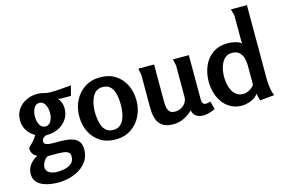

<svg xmlns="http://www.w3.org/2000/svg" viewBox="-117 -1050 2359 1563"><g transform="rotate(-15 1062.0 -269.0)"><path d="M218 -512Q250 -512 274 -504.5Q298 -497 325 -497Q369 -497 414.5 -500.5Q460 -504 503 -508L481 -425H396Q391 -425 384.5 -427Q378 -429 373 -430Q389 -410 397 -388.5Q405 -367 405 -341Q405 -289 378.5 -250Q352 -211 308 -189.5Q264 -168 213 -168Q195 -168 180.5 -155.5Q166 -143 166 -123Q166 -109 178.5 -102Q191 -95 210 -93Q229 -91 248 -91H294Q325 -91 356.5 -88Q388 -85 414.5 -74Q441 -63 457 -40Q473 -17 473 23Q473 77 448 116Q423 155 383 180.5Q343 206 295 218Q247 230 200 230Q170 230 135.5 225Q101 220 70 206.5Q39 193 19.5 168.5Q0 144 0 105Q0 61 26.5 27Q53 -7 88 -23V-27Q71 -32 56.5 -52Q42 -72 42 -95Q42 -105 53 -115Q64 -125 81.5 -143Q99 -161 118 -193Q77 -216 53 -253.5Q29 -291 29 -340Q29 -392 55 -430.5Q81 -469 124.5 -490.5Q168 -512 218 -512ZM217 -437Q187 -437 170.5 -407.5Q154 -378 154 -337Q154 -296 170.5 -267Q187 -238 217 -238Q247 -238 264 -267Q281 -296 281 -337Q281 -378 264 -407.5Q247 -437 217 -437ZM171 0Q151 11 136.5 34.5Q122 58 122 82Q122 105 137.5 119Q153 133 174.5 138.5Q196 144 215 144Q246 144 279.5 136.5Q313 129 336 109Q359 89 359 50Q359 26 342.5 15.5Q326 5 303 2.5Q280 0 262 0Z M742 12Q667 12 613.5 -22.5Q560 -57 531.5 -115.5Q503 -174 503 -246Q503 -318 533 -378Q563 -438 618.5 -474Q674 -510 748 -510Q824 -510 877 -475.5Q930 -441 958.5 -382.5Q987 -324 987 -252Q987 -180 957 -120Q927 -60 872.5 -24Q818 12 742 12ZM743 -68Q778 -68 800 -85.5Q822 -103 834 -130.5Q846 -158 850.5 -189.5Q855 -221 855 -248Q855 -276 851.5 -307.5Q848 -339 837 -366.5Q826 -394 804.5 -411Q783 -428 747 -428Q713 -428 691 -410Q669 -392 657 -364Q645 -336 640 -305Q635 -274 635 -248Q635 -221 639 -190Q643 -159 654 -131Q665 -103 686.5 -85.5Q708 -68 743 -68Z M1201 -497V-182Q1201 -159 1205 -136Q1209 -113 1223 -97.5Q1237 -82 1266 -82Q1294 -82 1318 -94Q1342 -106 1357 -128Q1372 -150 1372 -179V-443Q1372 -444 1369 -456.5Q1366 -469 1363.5 -482Q1361 -495 1360 -497H1494V-129Q1494 -101 1502.5 -90Q1511 -79 1527 -79Q1541 -79 1565 -87L1584 -19Q1563 -9 1535.5 -0.5Q1508 8 1481 8Q1450 8 1425 -7Q1400 -22 1392 -59Q1360 -26 1317.5 -6Q1275 14 1228 14Q1171 14 1138.5 -8Q1106 -30 1092.5 -69.5Q1079 -109 1079 -161V-443L1068 -497Z M1826 -509Q1852 -509 1884.5 -501.5Q1917 -494 1937 -477Q1936 -497 1936 -509Q1936 -521 1936 -538V-714L1921 -768H2056V-142Q2056 -123 2058.5 -97Q2061 -71 2066.5 -46Q2072 -21 2081 -3L1960 9Q1955 -5 1951.5 -20Q1948 -35 1945 -51Q1924 -20 1883.5 -4Q1843 12 1807 12Q1754 12 1714 -10Q1674 -32 1647.5 -68.5Q1621 -105 1607.5 -151Q1594 -197 1594 -245Q1594 -317 1620 -377Q1646 -437 1697.5 -473Q1749 -509 1826 -509ZM1837 -424Q1804 -424 1782.5 -407Q1761 -390 1748 -363Q1735 -336 1730 -306Q1725 -276 1725 -250Q1725 -223 1730.5 -193Q1736 -163 1749.5 -136.5Q1763 -110 1785.5 -93.5Q1808 -77 1841 -77Q1868 -77 1894.5 -92Q1921 -107 1936 -129V-292Q1936 -325 1927 -355.5Q1918 -386 1896.5 -405Q1875 -424 1837 -424Z"/></g></svg>

Font: Rosario Light
Style: Bold
Weight: 700
Version: Version 1.101; ttfautohint (v1.8.1.43-b0c9)